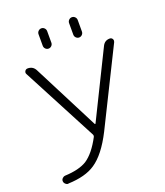

<svg xmlns="http://www.w3.org/2000/svg" viewBox="-167 -1065 1001 1165"><g transform="rotate(-20 334.0 -483.0)"><path d="M210.9 -851.6V-925.8Q210.9 -937.5 219.2 -945.8Q227.5 -954.1 238.8 -954.1Q250 -954.1 258.3 -945.8Q266.6 -937.5 266.6 -925.8V-851.6Q266.6 -839.8 258.3 -831.5Q250 -823.2 238.8 -823.2Q227.5 -823.2 219.2 -831.5Q210.9 -839.8 210.9 -851.6ZM408.2 -851.6V-925.8Q408.2 -937.5 416.5 -945.8Q424.8 -954.1 436 -954.1Q447.3 -954.1 455.6 -945.8Q463.9 -937.5 463.9 -925.8V-851.6Q463.9 -839.8 455.6 -831.5Q447.3 -823.2 436 -823.2Q424.8 -823.2 416.5 -831.5Q408.2 -839.8 408.2 -851.6ZM344.7 -298.8Q345.7 -296.9 347.7 -296.9Q349.6 -296.9 350.6 -298.8L560.5 -724.6Q575.2 -753.9 607.4 -753.9Q619.1 -753.9 625 -744.1Q627.9 -739.3 627.9 -733.4Q627.9 -729.5 626 -724.6L382.8 -234.4Q318.4 -107.4 246.1 -59.6Q182.6 -16.6 71.3 -12.7Q71.3 -11.7 70.3 -11.7Q60.5 -11.7 52.7 -19.5Q43.9 -27.3 43.9 -39.1Q43.9 -48.8 50.8 -55.7Q58.6 -63.5 69.3 -64.5Q160.2 -68.4 210.9 -99.6Q265.6 -135.7 313.5 -226.6Q316.4 -233.4 313.5 -240.2L59.6 -723.6Q53.7 -733.4 59.6 -743.7Q65.4 -753.9 78.1 -753.9Q112.3 -753.9 127.9 -722.7Z"/></g></svg>

Font: irohamaru Light
Style: Regular
Weight: 200
Designer: [Source Han Sans]
Ryoko NISHIZUKA  (kana & ideographs); Paul D. Hunt (Latin, Greek & Cyrillic); Wenlong ZHANG  (bopomofo
Version: Version 1.01